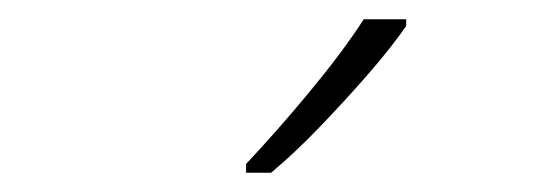

<svg xmlns="http://www.w3.org/2000/svg" viewBox="-20 -785 570 199"><path d="M235 -615Q267 -649 301 -690Q335 -731 357 -765H401V-758Q385 -735 361 -707.5Q337 -680 311 -653Q285 -626 261 -606H235Z"/></svg>

Font: Noto Sans Mono Condensed ExtraLight
Style: Regular
Weight: 200
Width: 3
Designer: Monotype Design Team
Foundry: Monotype Imaging Inc.
Version: Version 2.014; ttfautohint (v1.8.4.7-5d5b)